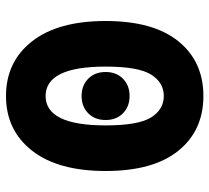

<svg xmlns="http://www.w3.org/2000/svg" viewBox="-49 -637 698 640"><g transform="rotate(90 300.0 -317.0)"><path d="M482 -74.5Q414 12 300 12Q186 12 118 -74.5Q50 -161 50 -320Q50 -479 117.5 -562.5Q185 -646 300 -646Q415 -646 482.5 -562.5Q550 -479 550 -320Q550 -161 482 -74.5ZM398 -320Q398 -429 371.5 -471.5Q345 -514 300 -514Q255 -514 228.5 -471.5Q202 -429 202 -320Q202 -120 300 -120Q398 -120 398 -320ZM357.5 -262Q335 -240 300 -240Q265 -240 242.5 -262Q220 -284 220 -320Q220 -356 242.5 -378Q265 -400 300 -400Q335 -400 357.5 -378Q380 -356 380 -320Q380 -284 357.5 -262Z"/></g></svg>

Font: TypoPRO Source Code Pro
Style: Regular
Weight: 900
Monospace: yes
Designer: Paul D. Hunt, Teo Tuominen
Foundry: Adobe Systems Incorporated
Version: Version 2.010;PS 1.0;hotconv 1.0.84;makeotf.lib2.5.63406